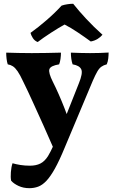

<svg xmlns="http://www.w3.org/2000/svg" viewBox="-20 -736 601 1005"><path d="M392.1 -298Q414.9 -353.1 405.3 -373.2Q395.8 -393.3 360.1 -399.2Q355.6 -411.8 353.3 -428.1Q351 -444.3 351 -460.5Q374 -459.5 399.9 -458.8Q425.7 -458 451.1 -458Q477.5 -458 502 -458.8Q526.5 -459.5 548.5 -461Q548.5 -446.9 546.7 -430.1Q544.8 -413.4 538.8 -399.2Q522.4 -395.2 510.7 -386.8Q498.9 -378.4 489 -361Q479 -343.7 465.6 -313L318.6 37Q290.6 105 267.1 147Q243.5 189 222.5 211Q201.4 233 179.8 241Q158.2 249 133.7 249Q102.1 249 76.8 237.1Q51.4 225.2 38.3 209.8Q34.8 192.2 36.9 165Q38.9 137.8 45.6 118.5Q62.6 123.6 86.4 127.5Q110.2 131.3 136.7 131.3Q168.9 131.3 191.4 119.9Q214 108.5 231.5 80.7Q241.3 65.9 266.7 11Q292.1 -44 323.1 -124ZM260.4 40.8Q235.9 -16.3 207.6 -79Q179.3 -141.7 152.1 -201.4Q125 -261.2 102.3 -307.1Q85 -344.5 72.1 -363Q59.3 -381.5 47.3 -389.1Q35.4 -396.8 20.5 -399.2Q16.4 -411.4 14.4 -428.4Q12.4 -445.4 12.4 -460.5Q41.4 -459.5 76.7 -458.8Q111.9 -458 146.3 -458Q181.7 -458 224.9 -458.8Q268.1 -459.5 299.1 -460.5Q299.1 -444.4 296.6 -427.1Q294 -409.8 289.5 -399.2Q244.4 -391.8 238.5 -373.7Q232.6 -355.7 257 -307Q271.5 -278.5 287.1 -243Q302.8 -207.4 317.4 -170.1Q332.1 -132.7 343.6 -97ZM177.3 -516Q161.4 -521.9 151.8 -537Q142.3 -552.2 139.7 -563.9Q180.3 -592.9 224.3 -631Q268.4 -669.2 302.4 -706.6Q315.6 -711.2 332.2 -713.7Q348.8 -716.3 363.1 -716.3Q392.2 -679.3 430.8 -637.9Q469.3 -596.5 516.4 -554.1Q506.2 -541.8 491.1 -532.4Q476.1 -522.9 455.1 -518.8Q425.2 -540.8 388.2 -565.7Q351.3 -590.6 318.2 -607.6Q305.7 -601 286.8 -589.6Q267.8 -578.2 247.2 -564.8Q226.6 -551.3 207.9 -538.4Q189.3 -525.5 177.3 -516Z"/></svg>

Font: Vollkorn
Style: Regular
Weight: 400
Designer: Friedrich Althausen
Foundry: Friedrich Althausen
Version: Version 5.001